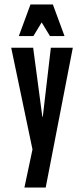

<svg xmlns="http://www.w3.org/2000/svg" viewBox="-20 -699 373 857"><path d="M125 -32 30 -486H128L169 -178H171L207 -486H305L184 138H89ZM116 -679H216L268 -538H203L166 -599L129 -538H64Z"/></svg>

Font: Osterbar
Style: Regular
Weight: 500
Width: 3
Designer: Peter Wiegel, Basierend auf Erbar schmal-halbfette Grotesk v. Jacob Erbar
Foundry: Peter Wiegel
Version: Version 1.0